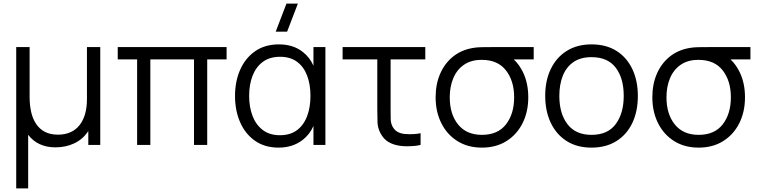

<svg xmlns="http://www.w3.org/2000/svg" viewBox="-20 -800 4186 1060"><path d="M69.5 240V-540H143.5V-264.5Q143.5 -220 152 -182Q160.5 -144 179.5 -115.8Q198.5 -87.5 228.2 -72Q258 -56.5 300.5 -56.5Q339 -56.5 369 -70Q399 -83.5 419 -108.8Q439 -134 449.5 -170.2Q460 -206.5 460 -252V-540H533.5V0H467.5V-76.5Q438 -31.5 390.8 -9Q343.5 13.5 286 13.5Q236.5 13.5 198.5 -4.5Q160.5 -22.5 135.5 -56V240Z M737 0V-472H630V-540H1231V-472H1124V0H1051V-472H810V0Z M1565 -625H1502L1561.5 -780H1624.5ZM1518 15Q1441.5 15 1387.8 -22.8Q1334 -60.5 1305.8 -125Q1277.5 -189.5 1277.5 -270Q1277.5 -351 1306 -415.2Q1334.5 -479.5 1388.5 -517.2Q1442.5 -555 1520 -555Q1599 -555 1652 -513Q1690.5 -483 1710.5 -437V-540H1776.5V0H1710.5V-104.5Q1690 -58 1651 -27.5Q1596 15 1518 15ZM1525.5 -53.5Q1582.5 -53.5 1619.8 -81.5Q1657 -109.5 1675.5 -158.8Q1694 -208 1694 -270.5Q1694 -334 1675.5 -382.8Q1657 -431.5 1619.8 -459Q1582.5 -486.5 1526 -486.5Q1469.5 -486.5 1431.5 -458.8Q1393.5 -431 1374.5 -382.2Q1355.5 -333.5 1355.5 -270.5Q1355.5 -209 1374.2 -160Q1393 -111 1430.8 -82.2Q1468.5 -53.5 1525.5 -53.5Z M2186 4.5Q2153 0 2125.8 -15.5Q2098.5 -31 2081 -63.5Q2065.5 -93 2064.2 -123.5Q2063 -154 2063 -195.5V-472H1871.5V-540H2328V-472H2136.5V-198.5Q2136.5 -164 2137 -142Q2137.5 -120 2147.5 -100.5Q2158.5 -81 2175 -72Q2191.5 -63 2212.5 -60.5Q2227 -59 2242 -59Q2250 -59 2265.8 -59.8Q2281.5 -60.5 2302 -64.5V0Q2284 4.5 2265.8 6Q2247.5 7.5 2231.5 7.5Q2227 7.5 2214.5 7.2Q2202 7 2186 4.5Z M2640.5 15Q2563 15 2505.5 -21Q2448 -57 2416.5 -120Q2385 -183 2385 -263Q2385 -335 2409.8 -392.2Q2434.5 -449.5 2480.2 -486.8Q2526 -524 2589.5 -535Q2610.5 -539 2637.8 -539.5Q2665 -540 2694 -540H2926.5V-472H2816.5Q2846.5 -444 2867.5 -401Q2896.5 -340.5 2896.5 -263Q2896.5 -182.5 2865 -119.8Q2833.5 -57 2776 -21Q2718.5 15 2640.5 15ZM2640.5 -55.5Q2728.5 -55.5 2773.5 -113.5Q2818.5 -171.5 2818.5 -263Q2818.5 -353.5 2773.2 -411.5Q2728 -469.5 2640.5 -469.5Q2639.5 -469.5 2638.5 -469.5Q2580.5 -469.5 2541.2 -442.2Q2502 -415 2482.5 -368.2Q2463 -321.5 2463 -263Q2463 -169.5 2509.2 -112.5Q2555.5 -55.5 2640.5 -55.5Z M3245.5 15Q3165 15 3108 -21.5Q3051 -58 3020.5 -122.5Q2990 -187 2990 -270.5Q2990 -355.5 3021 -419.5Q3052 -483.5 3109.2 -519.2Q3166.5 -555 3245.5 -555Q3326.5 -555 3383.8 -518.8Q3441 -482.5 3471.2 -418.2Q3501.5 -354 3501.5 -270.5Q3501.5 -185.5 3471 -121.2Q3440.5 -57 3383 -21Q3325.5 15 3245.5 15ZM3245.5 -55.5Q3335.5 -55.5 3379.5 -115.2Q3423.5 -175 3423.5 -270.5Q3423.5 -368.5 3379.2 -426.5Q3335 -484.5 3245.5 -484.5Q3185 -484.5 3145.8 -457.2Q3106.5 -430 3087.2 -381.8Q3068 -333.5 3068 -270.5Q3068 -173 3113 -114.2Q3158 -55.5 3245.5 -55.5Z M3837 15Q3759.5 15 3702 -21Q3644.5 -57 3613 -120Q3581.5 -183 3581.5 -263Q3581.5 -335 3606.2 -392.2Q3631 -449.5 3676.8 -486.8Q3722.5 -524 3786 -535Q3807 -539 3834.2 -539.5Q3861.5 -540 3890.5 -540H4123V-472H4013Q4043 -444 4064 -401Q4093 -340.5 4093 -263Q4093 -182.5 4061.5 -119.8Q4030 -57 3972.5 -21Q3915 15 3837 15ZM3837 -55.5Q3925 -55.5 3970 -113.5Q4015 -171.5 4015 -263Q4015 -353.5 3969.8 -411.5Q3924.5 -469.5 3837 -469.5Q3836 -469.5 3835 -469.5Q3777 -469.5 3737.8 -442.2Q3698.5 -415 3679 -368.2Q3659.5 -321.5 3659.5 -263Q3659.5 -169.5 3705.8 -112.5Q3752 -55.5 3837 -55.5Z"/></svg>

Font: Cns Manrope
Style: Regular
Weight: 400
Designer: Mikhail Sharanda
Foundry: Mikhail Sharanda
Version: Version 4.504